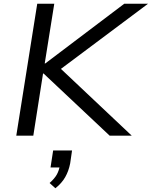

<svg xmlns="http://www.w3.org/2000/svg" viewBox="-20 -725 811 1026"><path d="M67 0 179 -705H270L219 -386H222L644 -705H771L283 -340L280 -381L684 0H566L213 -332H210L158 0ZM276 281 245 253Q272 229 284 207Q296 185 300 158L316 170H250L264 79H365L355 148Q347 189 328.5 221.5Q310 254 276 281Z"/></svg>

Font: Nunito Sans 10pt SemiExpanded
Style: Italic
Weight: 400
Width: 6
Italic angle: -9°
Designer: Vernon Adams
Foundry: Vernon Adams
Version: Version 3.101;gftools[0.9.27]